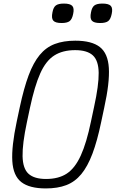

<svg xmlns="http://www.w3.org/2000/svg" viewBox="-20 -1042 649 1076"><path d="M237 14Q145 14 99.5 -21.5Q54 -57 49 -139Q44 -221 74 -362L91 -442Q114 -549 140.5 -620Q167 -691 202.5 -734Q238 -777 287 -795.5Q336 -814 402 -814Q494 -814 539.5 -778.5Q585 -743 590 -661Q595 -579 564 -438L547 -358Q525 -252 498 -180.5Q471 -109 435.5 -66Q400 -23 351.5 -4.5Q303 14 237 14ZM238 -39Q308 -39 354 -69Q400 -99 432.5 -170Q465 -241 490 -362L507 -442Q534 -565 533 -634Q532 -703 500 -732Q468 -761 401 -761Q331 -761 284 -731Q237 -701 205.5 -630.5Q174 -560 148 -438L131 -358Q105 -236 106.5 -166.5Q108 -97 140 -68Q172 -39 238 -39ZM541 -913Q506 -913 494.5 -926.5Q483 -940 490 -973Q495 -1001 509 -1011.5Q523 -1022 554 -1022Q589 -1022 601 -1009Q613 -996 606 -964Q600 -934 586 -923.5Q572 -913 541 -913ZM325 -913Q290 -913 278.5 -926.5Q267 -940 274 -973Q279 -1001 293 -1011.5Q307 -1022 338 -1022Q373 -1022 385 -1009Q397 -996 390 -964Q384 -934 370 -923.5Q356 -913 325 -913Z"/></svg>

Font: Victor Mono Thin ExtraLight
Style: Italic
Weight: 250
Italic angle: -12°
Monospace: yes
Version: Version 1.561;gftools[0.9.30]